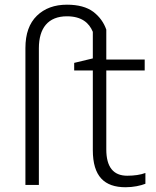

<svg xmlns="http://www.w3.org/2000/svg" viewBox="-20 -785 662 815"><path d="M513.2 9.8C546.4 9.8 577.1 2.9 597.2 -4.9V-50.8C577.1 -43 549.3 -39.1 520 -39.1C460.9 -39.1 431.2 -76.2 431.2 -150.9V-485.8H594.2V-532.2H431.2V-659.2C420.9 -689 402.8 -714.4 376 -734.9C349.1 -754.9 312 -765.1 264.2 -765.1C211.4 -765.1 168.9 -749.5 136.7 -718.3C104 -686.5 87.9 -641.1 87.9 -581.1V0H145V-580.1C145 -665.5 184.1 -715.8 264.2 -715.8C325.2 -715.8 357.9 -689 374 -649.9V-537.1L294.9 -518.1V-485.8H374V-147.9C374 -36.1 423.3 9.8 513.2 9.8Z"/></svg>

Font: Noto Reveo Sans
Style: Regular
Weight: 300
Designer: Monotype Design Team
Foundry: Monotype Imaging Inc.
Version: Version 2.007